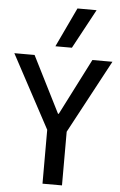

<svg xmlns="http://www.w3.org/2000/svg" viewBox="-78 -1219 792 1266"><g transform="rotate(5 317.5 -585.5)"><path d="M253 0V-356.7L-7 -841H127L314.7 -468.3H319.7L509.7 -841H642.3L382 -355.3V0ZM258.7 -910 382 -1171 508.7 -1170.7 368 -910Z"/></g></svg>

Font: Matangi Light
Style: Regular
Weight: 300
Designer: Prashant Pant
Foundry: The Graphic Ant
Version: Version 3.002